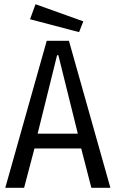

<svg xmlns="http://www.w3.org/2000/svg" viewBox="-20 -888 555 908"><path d="M94 0H5L201 -695H306L502 0H412L364 -186H143ZM348 -256 256 -627H250L158 -256ZM122 -797 148 -868 374 -787 354 -736Z"/></svg>

Font: Ruda
Style: Regular
Weight: 400
Designer: Mariela Monsalve, Angelina Sanchez
Foundry: Mariela Monsalve, Angelina Sanchez
Version: Version 1.002